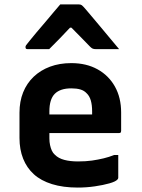

<svg xmlns="http://www.w3.org/2000/svg" viewBox="-20 -835 640 867"><path d="M302 -550Q370 -550 420.5 -522Q471 -494 499 -444Q527 -394 527 -327V-244Q527 -241 526 -238.5Q525 -236 522.5 -235Q520 -234 517 -234H287Q270 -234 252.5 -234Q235 -234 218 -234H177L174 -318H396Q396 -322 396 -325Q396 -328 396 -332Q396 -361 390 -381.5Q384 -402 371 -414Q360 -426 343 -431Q326 -436 302 -436Q252 -436 227.5 -411.5Q203 -387 203 -332V-210Q203 -194 206 -180Q209 -166 214 -155Q219 -144 228 -136Q244 -120 270.5 -113Q297 -106 332 -106Q368 -106 395.5 -110Q423 -114 448 -120Q473 -126 495 -135H514Q514 -109 514 -83.5Q514 -58 514 -32Q514 -30 513 -28Q512 -26 510 -24Q502 -15 474 -7Q446 1 408 6.5Q370 12 331 12Q265 12 215 -3.5Q165 -19 133 -48Q101 -77 84.5 -118.5Q68 -160 68 -212V-326Q68 -377 84.5 -418Q101 -459 132 -488.5Q163 -518 206 -534Q249 -550 302 -550ZM252 -815Q273 -815 294.5 -815Q316 -815 337 -815Q345 -815 350 -811Q355 -807 367 -793Q374 -784 392 -763.5Q410 -743 432 -716Q454 -689 477 -662Q500 -635 518 -613Q492 -613 467 -613Q442 -613 416 -613Q405 -613 399.5 -615Q394 -617 387 -624Q376 -635 350.5 -661.5Q325 -688 282 -731L332 -710H270L318 -733Q278 -690 251 -662.5Q224 -635 202 -613H105Q101 -613 99 -614Q97 -615 96 -617.5Q95 -620 95 -622Q95 -627 98 -631Q101 -635 113 -650Q124 -664 143 -686.5Q162 -709 183.5 -734Q205 -759 223 -781Q241 -803 252 -815Z"/></svg>

Font: Recursive
Style: Bold
Weight: 700
Version: Version 1.085